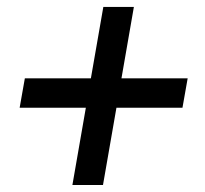

<svg xmlns="http://www.w3.org/2000/svg" viewBox="-20 -609 595 558"><path d="M333 -381.3H525.4L510.3 -295.9H318.4L279.3 -71.3H190.4L229.5 -295.9H37.1L52.2 -381.3H244.1L280.3 -588.9H369.1Z"/></svg>

Font: TypoPRO Roboto
Style: Italic
Weight: 400
Italic angle: -12°
Designer: Google
Version: Version 2.136; 2016